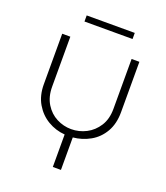

<svg xmlns="http://www.w3.org/2000/svg" viewBox="-153 -758 924 1066"><g transform="rotate(20 309.0 -224.5)"><path d="M285 203V11Q231 7 184.5 -20.5Q138 -48 109.5 -96.5Q81 -145 81 -212V-510H129V-215Q129 -155 155 -113Q181 -71 222 -50Q263 -29 308 -29Q355 -29 396.5 -50.5Q438 -72 464.5 -113.5Q491 -155 491 -215V-510H537V-212Q537 -144 509 -95.5Q481 -47 434 -20.5Q387 6 333 11V203ZM174 -616V-652H458V-616Z"/></g></svg>

Font: MuseoModerno Thin ExtraLight
Style: Regular
Weight: 250
Version: Version 1.002